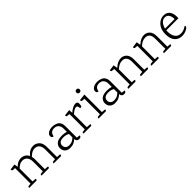

<svg xmlns="http://www.w3.org/2000/svg" viewBox="351 -2104 3551 3551"><g transform="rotate(-45 2127.0 -328.0)"><path d="M873 0H692V-7Q692 -27 705 -32Q712 -35 764 -39V-290Q764 -367 731.5 -407Q699 -447 640 -447Q597 -447 564.5 -428Q532 -409 492 -371Q501 -344 501 -299V-41L578 -35Q582 0 555 0H374V-7Q374 -27 387 -32Q394 -35 446 -39V-290Q446 -366 412 -406.5Q378 -447 319 -447Q278 -447 246.5 -430Q215 -413 180 -379V-41L257 -35Q260 0 234 0H52V-7Q52 -27 65 -32Q72 -35 125 -39V-446H79Q49 -446 49 -484L164 -500L177 -428H180Q246 -500 330 -500Q376 -500 417 -477Q458 -454 480 -405Q501 -432 520 -450Q539 -468 574.5 -484Q610 -500 651 -500Q718 -500 768.5 -452Q819 -404 819 -299V-41L896 -35Q900 0 873 0Z M1344 16Q1285 16 1278 -51Q1252 -24 1211 -4.5Q1170 15 1110.5 15Q1051 15 1011.5 -20Q972 -55 972 -118Q972 -171 1009 -210Q1053 -258 1162 -258Q1224 -258 1277 -242V-331Q1277 -384 1246.5 -420Q1216 -456 1159 -456Q1059 -456 1047 -357Q1027 -355 1014 -366Q1001 -377 1001 -403Q1001 -444 1043.5 -472Q1086 -500 1153 -500Q1205 -500 1260 -475Q1292 -460 1312 -423.5Q1332 -387 1332 -334V-35L1399 -27Q1399 16 1344 16ZM1277 -185Q1229 -215 1162 -215Q1095 -215 1065.5 -190.5Q1036 -166 1036 -124.5Q1036 -83 1062.5 -58Q1089 -33 1136 -33Q1217 -33 1277 -96Z M1753 -500Q1809 -500 1809 -451Q1809 -399 1797 -384Q1785 -373 1760 -375Q1760 -446 1722 -446Q1675 -446 1599 -377V-41L1686 -35Q1689 0 1663 0H1471Q1471 0 1471 -7Q1471 -27 1484 -32Q1491 -35 1544 -39V-439L1488 -445Q1468 -447 1468 -480L1591 -496L1597 -421H1600Q1632 -452 1676.5 -476Q1721 -500 1753 -500Z M2048 0H1866V-7Q1866 -27 1879 -32Q1886 -35 1939 -39V-443L1883 -448Q1863 -450 1863 -485L1994 -500V-41L2071 -35Q2074 0 2048 0ZM1989.5 -598Q1978 -586 1958 -586Q1938 -586 1926.5 -598Q1915 -610 1915 -629Q1915 -648 1926.5 -660Q1938 -672 1958 -672Q1978 -672 1989.5 -660Q2001 -648 2001 -629Q2001 -610 1989.5 -598Z M2519 16Q2460 16 2453 -51Q2427 -24 2386 -4.5Q2345 15 2285.5 15Q2226 15 2186.5 -20Q2147 -55 2147 -118Q2147 -171 2184 -210Q2228 -258 2337 -258Q2399 -258 2452 -242V-331Q2452 -384 2421.5 -420Q2391 -456 2334 -456Q2234 -456 2222 -357Q2202 -355 2189 -366Q2176 -377 2176 -403Q2176 -444 2218.5 -472Q2261 -500 2328 -500Q2380 -500 2435 -475Q2467 -460 2487 -423.5Q2507 -387 2507 -334V-35L2574 -27Q2574 16 2519 16ZM2452 -185Q2404 -215 2337 -215Q2270 -215 2240.5 -190.5Q2211 -166 2211 -124.5Q2211 -83 2237.5 -58Q2264 -33 2311 -33Q2392 -33 2452 -96Z M3149 0H2972V-7Q2972 -27 2985 -32Q2992 -36 3047 -39V-301Q3047 -450 2931 -450Q2889 -450 2853.5 -433Q2818 -416 2774 -378V-41L2845 -35Q2848 0 2822 0H2644V-7Q2644 -27 2657 -32Q2664 -36 2719 -39V-443L2663 -449Q2643 -451 2643 -484L2758 -500L2772 -420H2775Q2859 -500 2946 -500Q3010 -500 3056 -454.5Q3102 -409 3102 -312V-41L3172 -35Q3176 0 3149 0Z M3753 0H3576V-7Q3576 -27 3589 -32Q3596 -36 3651 -39V-301Q3651 -450 3535 -450Q3493 -450 3457.5 -433Q3422 -416 3378 -378V-41L3449 -35Q3452 0 3426 0H3248V-7Q3248 -27 3261 -32Q3268 -36 3323 -39V-443L3267 -449Q3247 -451 3247 -484L3362 -500L3376 -420H3379Q3463 -500 3550 -500Q3614 -500 3660 -454.5Q3706 -409 3706 -312V-41L3776 -35Q3780 0 3753 0Z M4223 -268H3906Q3904 -244 3904 -232Q3904 -146 3942 -90Q3980 -34 4058 -34Q4136 -34 4202 -87Q4212 -80 4212 -67Q4212 -41 4158 -13Q4104 15 4040 15Q3952 15 3897 -45.5Q3842 -106 3842 -230Q3842 -354 3908 -427Q3974 -500 4066 -500Q4109 -500 4141 -483Q4173 -466 4190 -438Q4223 -382 4223 -314ZM3912 -307H4161Q4163 -372 4135 -415Q4107 -458 4055 -458Q4003 -458 3964.5 -416.5Q3926 -375 3912 -307Z"/></g></svg>

Font: Karma Light
Style: Regular
Weight: 300
Designer: Joana Correia
Foundry: Indian Type Foundry
Version: Version 1.202;PS 1.0;hotconv 1.0.78;makeotf.lib2.5.61930; tt